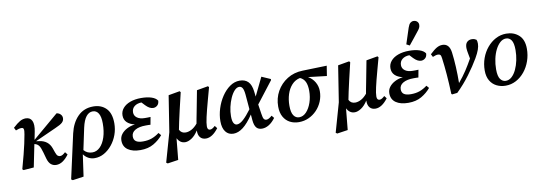

<svg xmlns="http://www.w3.org/2000/svg" viewBox="-68 -1243 5335 1902"><g transform="rotate(-10 2600.0 -292.5)"><path d="M64 -2Q87 -85 102 -143.5Q117 -202 127 -248Q137 -294 145 -339Q152 -376 148 -391Q144 -406 128 -406Q112 -406 99.5 -402.5Q87 -399 69 -392L54 -421Q97 -461 125.5 -477Q154 -493 184 -493Q229 -493 246.5 -456Q264 -419 250 -348L234 -268L494 -489Q518 -486 533.5 -470Q549 -454 549 -432Q549 -407 530 -388.5Q511 -370 457 -347L246 -252L276 -248Q368 -236 397 -154L412 -111Q422 -83 432.5 -74.5Q443 -66 457 -66Q470 -66 483 -74Q496 -82 510 -95L531 -69Q503 -30 471 -8Q439 14 404 14Q373 14 350.5 -5Q328 -24 316 -67L299 -128Q285 -180 270 -200Q255 -220 230 -226L225 -227L179 0L75 8Z M739 -301 693 -84Q726 -46 778 -46Q821 -46 855 -79.5Q889 -113 908.5 -173Q928 -233 928 -311Q928 -379 907.5 -412.5Q887 -446 849 -446Q812 -446 784 -411.5Q756 -377 739 -301ZM538 191 523 181 622 -265Q646 -369 707.5 -431Q769 -493 863 -493Q943 -493 992 -443.5Q1041 -394 1041 -293Q1041 -233 1021 -178Q1001 -123 965.5 -79.5Q930 -36 885.5 -11Q841 14 791 14Q757 14 728.5 -1Q700 -16 680 -44L649 175Z M1251 14Q1172 14 1126 -18Q1080 -50 1080 -111Q1080 -147 1101.5 -175Q1123 -203 1159 -221.5Q1195 -240 1240 -246Q1190 -257 1162 -284Q1134 -311 1134 -354Q1134 -395 1160.5 -426.5Q1187 -458 1234.5 -475.5Q1282 -493 1345 -493Q1405 -493 1448 -479Q1491 -465 1508 -438Q1507 -407 1489 -391Q1471 -375 1448 -375Q1411 -375 1372 -416L1341 -449Q1297 -448 1269.5 -426Q1242 -404 1242 -366Q1242 -332 1270.5 -311.5Q1299 -291 1348 -291Q1367 -291 1376.5 -291Q1386 -291 1405 -292L1391 -216Q1383 -217 1370 -217Q1357 -217 1343 -217Q1276 -217 1237 -194.5Q1198 -172 1198 -131Q1198 -97 1221 -81.5Q1244 -66 1291 -66Q1341 -66 1379.5 -80Q1418 -94 1455 -122L1477 -96Q1439 -50 1384 -18Q1329 14 1251 14Z M1910 14Q1874 14 1853.5 -9Q1833 -32 1833 -75Q1833 -77 1833 -78.5Q1833 -80 1833 -81Q1802 -32 1766.5 -9Q1731 14 1702 14Q1674 14 1654 -0.5Q1634 -15 1622 -40L1601 175L1493 191L1479 181L1562 -111L1619 -473L1733 -493L1742 -482Q1717 -378 1701.5 -310.5Q1686 -243 1676.5 -199Q1667 -155 1660 -118Q1679 -80 1722 -80Q1751 -80 1782 -96.5Q1813 -113 1842 -148Q1845 -168 1850.5 -195Q1856 -222 1863 -259L1904 -473L2018 -493L2027 -482L1994 -361Q1965 -255 1951.5 -194.5Q1938 -134 1938 -103Q1938 -66 1965 -66Q1977 -66 1989.5 -73.5Q2002 -81 2016 -94L2036 -68Q1974 14 1910 14Z M2191 -161Q2191 -112 2203.5 -91Q2216 -70 2236 -70Q2265 -70 2301.5 -103Q2338 -136 2383 -197L2370 -349Q2365 -397 2353 -415Q2341 -433 2321 -433Q2296 -433 2272.5 -407.5Q2249 -382 2230.5 -340.5Q2212 -299 2201.5 -252Q2191 -205 2191 -161ZM2187 14Q2136 14 2107.5 -24Q2079 -62 2079 -129Q2079 -192 2099 -256Q2119 -320 2154.5 -373.5Q2190 -427 2236.5 -460Q2283 -493 2336 -493Q2390 -493 2421 -461.5Q2452 -430 2460 -361L2466 -310L2555 -494L2644 -455V-444L2477 -228L2491 -135Q2497 -92 2506 -79Q2515 -66 2532 -66Q2555 -66 2588 -96L2609 -70Q2578 -28 2543.5 -7Q2509 14 2474 14Q2437 14 2417.5 -9Q2398 -32 2393 -84L2388 -143Q2333 -61 2284 -23.5Q2235 14 2187 14Z M2845 14Q2795 14 2755 -7Q2715 -28 2691.5 -70Q2668 -112 2668 -173Q2668 -257 2706.5 -326Q2745 -395 2813 -437.5Q2881 -480 2969 -482L3212 -489L3196 -388L3010 -410Q3052 -386 3076.5 -344.5Q3101 -303 3101 -253Q3101 -199 3081 -150.5Q3061 -102 3025.5 -65Q2990 -28 2944 -7Q2898 14 2845 14ZM2779 -162Q2779 -95 2800 -64Q2821 -33 2856 -33Q2896 -33 2928 -67Q2960 -101 2979 -156.5Q2998 -212 2998 -274Q2998 -330 2982 -364.5Q2966 -399 2930 -415Q2881 -405 2847 -368Q2813 -331 2796 -277.5Q2779 -224 2779 -162Z M3615 14Q3579 14 3558.5 -9Q3538 -32 3538 -75Q3538 -77 3538 -78.5Q3538 -80 3538 -81Q3507 -32 3471.5 -9Q3436 14 3407 14Q3379 14 3359 -0.5Q3339 -15 3327 -40L3306 175L3198 191L3184 181L3267 -111L3324 -473L3438 -493L3447 -482Q3422 -378 3406.5 -310.5Q3391 -243 3381.5 -199Q3372 -155 3365 -118Q3384 -80 3427 -80Q3456 -80 3487 -96.5Q3518 -113 3547 -148Q3550 -168 3555.5 -195Q3561 -222 3568 -259L3609 -473L3723 -493L3732 -482L3699 -361Q3670 -255 3656.5 -194.5Q3643 -134 3643 -103Q3643 -66 3670 -66Q3682 -66 3694.5 -73.5Q3707 -81 3721 -94L3741 -68Q3679 14 3615 14Z M3946 14Q3867 14 3821 -18Q3775 -50 3775 -111Q3775 -147 3796.5 -175Q3818 -203 3854 -221.5Q3890 -240 3935 -246Q3885 -257 3857 -284Q3829 -311 3829 -354Q3829 -395 3855.5 -426.5Q3882 -458 3929.5 -475.5Q3977 -493 4040 -493Q4100 -493 4143 -479Q4186 -465 4203 -438Q4202 -407 4184 -391Q4166 -375 4143 -375Q4106 -375 4067 -416L4036 -449Q3992 -448 3964.5 -426Q3937 -404 3937 -366Q3937 -332 3965.5 -311.5Q3994 -291 4043 -291Q4062 -291 4071.5 -291Q4081 -291 4100 -292L4086 -216Q4078 -217 4065 -217Q4052 -217 4038 -217Q3971 -217 3932 -194.5Q3893 -172 3893 -131Q3893 -97 3916 -81.5Q3939 -66 3986 -66Q4036 -66 4074.5 -80Q4113 -94 4150 -122L4172 -96Q4134 -50 4079 -18Q4024 14 3946 14ZM4025 -560Q4051 -640 4077 -719Q4088 -752 4102.5 -764Q4117 -776 4134 -776Q4157 -776 4171 -762.5Q4185 -749 4185 -729Q4185 -712 4177.5 -697.5Q4170 -683 4153 -663Q4129 -633 4105.5 -603Q4082 -573 4057 -543Z M4379 0Q4375 -107 4368 -194.5Q4361 -282 4350 -364Q4347 -390 4339 -398Q4331 -406 4316 -406Q4304 -406 4292 -402.5Q4280 -399 4263 -392L4248 -421Q4290 -461 4318 -477Q4346 -493 4375 -493Q4445 -493 4457 -403Q4466 -334 4470 -254Q4474 -174 4473 -92Q4520 -148 4555 -201.5Q4590 -255 4622 -313L4613 -361Q4610 -377 4607.5 -392.5Q4605 -408 4605 -421Q4605 -462 4624 -480Q4643 -498 4671 -498Q4688 -498 4699.5 -493.5Q4711 -489 4718 -484Q4725 -470 4725 -444Q4725 -418 4713.5 -385Q4702 -352 4675 -305Q4633 -233 4572.5 -151.5Q4512 -70 4439 1L4386 7Z M4925 14Q4875 14 4834 -6.5Q4793 -27 4769 -68Q4745 -109 4745 -170Q4745 -235 4766 -293Q4787 -351 4824.5 -396Q4862 -441 4911 -467Q4960 -493 5017 -493Q5093 -493 5143.5 -447.5Q5194 -402 5194 -310Q5194 -246 5173.5 -187.5Q5153 -129 5116 -83.5Q5079 -38 5030 -12Q4981 14 4925 14ZM4934 -33Q4967 -33 4994 -57.5Q5021 -82 5040.5 -123.5Q5060 -165 5070.5 -215.5Q5081 -266 5081 -317Q5081 -388 5060.5 -417Q5040 -446 5007 -446Q4975 -446 4948 -422Q4921 -398 4900.5 -357.5Q4880 -317 4869 -266Q4858 -215 4858 -162Q4858 -91 4880 -62Q4902 -33 4934 -33Z"/></g></svg>

Font: Source Serif Pro SemiBold
Style: Italic
Weight: 600
Italic angle: -12°
Designer: Frank Grießhammer
Foundry: Adobe Systems Incorporated
Version: Version 3.001;hotconv 1.0.111;makeotfexe 2.5.65597